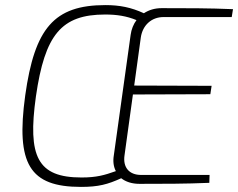

<svg xmlns="http://www.w3.org/2000/svg" viewBox="-20 -722 935 754"><path d="M622 -655H890L895 -686C803 -690 710 -690 615 -690C588 -690 565 -683 545 -670C495 -693 450 -702 394 -702C192 -702 116 -611 79 -347C42 -78 96 12 298 12C367 12 403 2 456 -22C474 -8 498 0 528 0C618 0 710 0 802 -4L803 -35H534C487 -35 462 -65 469 -112L502 -351L806 -352L811 -385L507 -386L533 -575C540 -623 575 -655 622 -655ZM427 -112C423 -88 426 -67 435 -50C390 -34 359 -25 300 -25C127 -25 88 -107 121 -343C156 -586 221 -665 393 -665C439 -665 477 -659 516 -643C504 -627 496 -607 493 -585Z"/></svg>

Font: Exo 2 Extra Light
Style: Italic
Weight: 250
Italic angle: -8°
Designer: Natanael Gama
Version: Version 1.001;PS 001.001;hotconv 1.0.88;makeotf.lib2.5.64775